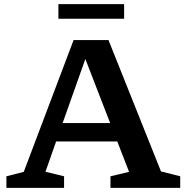

<svg xmlns="http://www.w3.org/2000/svg" viewBox="-20 -909 896 929"><path d="M759 -79.5 852 -56V0H514.5V-56L604.5 -77.5L547.5 -224.5H251.5L200 -78L290 -56V0H11V-56L95 -77.5L336 -715H505ZM283 -313.5H513L393 -623.5ZM262.5 -818.5V-889H580.5V-818.5Z"/></svg>

Font: Newsreader 6pt Medium
Style: Regular
Weight: 500
Designer: Hugues Gentile
Foundry: Production Type
Version: Version 1.003; ttfautohint (v1.8.3)